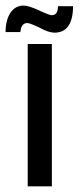

<svg xmlns="http://www.w3.org/2000/svg" viewBox="-28 -660 279 680"><path d="M70.1 -504.1H155.7V0H70.1ZM112.4 -561.9Q77.3 -578.4 69.1 -578.4Q46.4 -578.4 44.3 -546.4H-8.2Q-8.2 -588.7 8.8 -614.4Q25.8 -640.2 55.7 -640.2Q73.2 -640.2 109.3 -623.7Q146.4 -606.2 155.7 -606.2Q177.3 -606.2 177.3 -638.1H230.9Q229.9 -544.3 164.9 -544.3Q144.3 -544.3 112.4 -561.9Z"/></svg>

Font: NATS
Style: Regular
Weight: 400
Designer: Purushoth Kumar Guthula
Foundry: Silicon Andhra, USA.
Version: Version 1.0.4; ttfautohint (v1.2.25-373a) -l 7 -r 28 -G 50 -